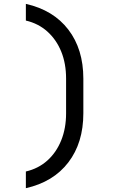

<svg xmlns="http://www.w3.org/2000/svg" viewBox="-20 -860 639 1000"><path d="M114.7 120.1V33.2Q179.7 18.1 226.6 -23.9Q273.4 -65.9 298.8 -128.9Q324.2 -191.9 324.2 -270V-450.2Q324.2 -529.3 298.8 -591.6Q273.4 -653.8 226.6 -695.8Q179.7 -737.8 114.7 -752.9V-839.8Q257.8 -807.6 335.9 -705.8Q414.1 -604 414.1 -450.2V-270Q414.1 -116.2 335.9 -14.2Q257.8 87.9 114.7 120.1Z"/></svg>

Font: UDEV Gothic 35
Style: Regular
Weight: 400
Version: v2.1.0; ttfautohint (v1.8.4.7-5d5b-dirty) -l 6 -r 45 -G 200 